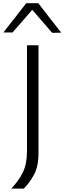

<svg xmlns="http://www.w3.org/2000/svg" viewBox="-50 -988 392 1167"><path d="M18.5 158.5Q63 111 88 61.5Q113 12 114 -64.5V-713H184V-57Q184 23.5 156.5 74Q129 124.5 94.5 158.5ZM267 -788.5Q236.5 -824 206.5 -858.5Q176.5 -893 146 -928.5Q115.5 -893.5 86 -859.2Q56.5 -825 26 -790.5H-29.5Q5 -834.5 39.8 -879Q74.5 -923.5 109.5 -968.5H183Q217.5 -923.5 252.2 -878.8Q287 -834 322 -789.5Z"/></svg>

Font: Commissioner Light
Style: Regular
Weight: 300
Designer: Kostas Bartsokas
Foundry: Kostas Bartsokas
Version: Version 1.000; ttfautohint (v1.8.3)